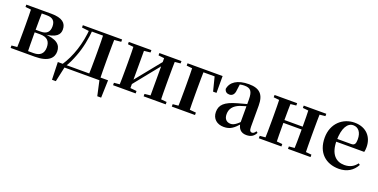

<svg xmlns="http://www.w3.org/2000/svg" viewBox="-20 -1301 4399 2233"><g transform="rotate(20 2179.5 -184.5)"><path d="M37.2 0H336.3C508.1 0 561.1 -68.9 561.1 -144.2C561.1 -228.8 505.3 -282.4 338.3 -288L336.8 -281C500.4 -294.6 535.4 -347.2 535.4 -408.4C535.4 -486.7 483.4 -535.7 346.1 -535.7H37.2V-506.8L147 -495.5L173.9 -500.4H304.9C378.8 -500.4 409.7 -465.6 409.7 -401C409.7 -332.9 375.3 -297.7 301.9 -297.7H173.9V-266.1H306.1C394.9 -266.1 431 -223.7 431 -148.7C431 -74.8 390.6 -34.4 309.4 -34.4H173.9L147 -40.2L37.2 -29.9ZM105.9 0H241.5C239.5 -50.2 238.5 -165.3 238.5 -234.8V-284.5C238.5 -370.2 239.5 -485.5 241.5 -535.7H105.9C108.6 -485.5 109.6 -370.2 109.6 -301.2V-234.8C109.6 -165.3 108.6 -50.2 105.9 0Z M1155.1 0 1132.5 -17.9 1176.6 183.5H1224.5L1231.2 -33.6H609.5L616.2 183.5H663.8L707.5 -16.4L687.3 0ZM997.4 0H1138.6C1136.6 -50.2 1135.6 -165.3 1135.6 -234.8V-301.2C1135.6 -370.2 1136.6 -485.5 1138.6 -535.7H997.4C1000.2 -485.5 1001.2 -370.2 1001.2 -301.2V-234.8C1001.2 -165.3 1000.2 -50.2 997.4 0ZM736.5 -506.8 831.4 -495.5H838.5V-535.7H736.5ZM1072 -495.5H1102L1222.4 -506.8V-535.7H1072ZM668.9 -31.5 711.3 -8.9V-21.6C742.3 -67.8 766.3 -123.7 788.9 -182.2C829.9 -286.8 854.1 -408.7 864.1 -535.7H828.1C814.9 -332.6 752.3 -157.4 668.9 -31.5ZM838.5 -501.8H1073.3V-535.7H838.5Z M1305.2 0H1584.8V-29.9L1482.4 -40.2H1414L1305.2 -29.9ZM1683.6 0H1957V-29.9L1848.3 -40.2H1780.5L1683.6 -29.9ZM1373.9 0H1506.4V-535.7H1373.9C1376.6 -485.5 1377.6 -370.2 1377.6 -301.2V-234.8C1377.6 -165.3 1376.6 -50.2 1373.9 0ZM1477.7 -51.6 1643.2 -257.7 1807.5 -460.9H1831.7L1784 -485.4L1613.6 -274.4L1454.4 -77.8H1429.4ZM1755.8 0H1887.6C1885.6 -50.2 1884.6 -165.3 1884.6 -234.8V-301.2C1884.6 -370.2 1885.6 -485.5 1887.6 -535.7H1755.8ZM1305.2 -506.8 1415 -495.5H1482.7L1584.8 -506.8V-535.7H1305.2ZM1683.6 -506.8 1780.8 -495.5H1848.5L1957 -506.8V-535.7H1683.6Z M2100.9 0H2242.6C2240.6 -50.2 2239.6 -165.3 2239.6 -234.8V-292.5C2239.6 -370.2 2240.6 -485.5 2242.6 -535.7H2100.9C2103.6 -485.5 2104.6 -370.2 2104.6 -292.5V-234.8C2104.6 -165.3 2103.6 -50.2 2100.9 0ZM2171.9 -500.4H2408L2373.4 -527.4L2424 -327.4H2466.2L2466.2 -535.7H2171.9ZM2032.2 0H2319.6V-29.9L2202.3 -40.2H2140.7L2032.2 -29.9ZM2032.2 -506.8 2142 -495.5H2171.9V-535.7H2032.2Z M2678.6 16.2C2759.4 16.2 2799.5 -18.5 2857.7 -82.4H2892.8L2877.3 -135.5C2809.4 -62.3 2774.2 -45.3 2742 -45.3C2693.3 -45.3 2660.8 -75.1 2660.8 -135.9C2660.8 -202.7 2697.7 -247.7 2769.1 -276.7C2804.3 -289.6 2862.3 -304.9 2916 -318.9V-344.4C2862.7 -331.6 2789.3 -313.4 2737.4 -297.9C2585 -255.1 2535.3 -204.1 2535.3 -117.6C2535.3 -33.9 2595.1 16.2 2678.6 16.2ZM2958.1 15.2C3014.2 15.2 3049.5 -5.4 3073.9 -53.4L3056.7 -67.2C3038.5 -41.2 3027.3 -33.8 3011.7 -33.8C2989.7 -33.8 2978.1 -48.4 2978.1 -94.8V-356.2C2978.1 -494.2 2920.2 -551.9 2787.1 -551.9C2646.4 -551.9 2563.8 -495.7 2551.2 -406.5C2558.9 -376.3 2580.6 -360.2 2612.3 -360.2C2645.7 -360.2 2674.1 -381.6 2677.9 -439.2L2688.1 -516.3L2625.8 -491.2C2673.9 -510.9 2707.8 -518.3 2742 -518.3C2819.1 -518.3 2846.9 -487.8 2846.9 -381.4V-94C2855 -26.4 2889.7 15.2 2958.1 15.2Z M3177.9 0H3319.6C3317.6 -50.2 3316.6 -165.3 3316.6 -270.6V-291.8C3316.6 -370.2 3317.6 -485.5 3319.6 -535.7H3177.9C3180.6 -485.5 3181.6 -370.2 3181.6 -301.2V-234.8C3181.6 -165.3 3180.6 -50.2 3177.9 0ZM3538.6 0H3680C3678 -50.2 3677 -165.3 3677 -234.8V-301.2C3677 -370.2 3678 -485.5 3680 -535.7H3538.6C3541.6 -485.5 3542.6 -370.2 3542.6 -291.8V-270.6C3542.6 -165.3 3541.6 -50.2 3538.6 0ZM3109.2 0H3388.8V-29.9L3280.6 -40.2H3219L3109.2 -29.9ZM3109.2 -506.8 3219 -495.5H3280.6L3388.8 -506.8V-535.7H3109.2ZM3470.2 0H3749.4V-29.9L3641.5 -40.2H3578.9L3470.2 -29.9ZM3470.2 -506.8 3578.9 -495.5H3641.5L3749.4 -506.8V-535.7H3470.2ZM3248.9 -265.9H3609.1V-301H3248.9Z M4103.2 16.2C4202.4 16.2 4276.6 -29.4 4319.1 -109.9L4301.2 -123.2C4265.5 -75.9 4219.1 -47.5 4148.4 -47.5C4044.6 -47.5 3968.7 -117.3 3968.7 -282.7C3968.7 -444.8 4023.5 -518 4091.1 -518C4154.5 -518 4195.3 -468.1 4195.3 -380.4C4195.3 -325.7 4182.6 -304.6 4140.4 -304.6H3885.1V-270.2H4315.7C4320.4 -288.1 4322.4 -306.2 4322.4 -330.9C4322.4 -454.7 4242.8 -551.9 4096.4 -551.9C3954.3 -551.9 3826.6 -448.8 3826.6 -268.8C3826.6 -83.9 3941.3 16.2 4103.2 16.2Z"/></g></svg>

Font: Source Han Serif TW VF
Style: Regular
Weight: 250
Designer: Ryoko NISHIZUKA 西塚涼子 (kana & ideographs); Frank Grießhammer (Latin, Greek & Cyrillic); Wenlong ZHANG 张文龙 (bopomofo); San
Foundry: Adobe
Version: Version 2.002;hotconv 1.1.0;makeotfexe 2.6.0